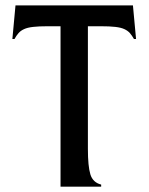

<svg xmlns="http://www.w3.org/2000/svg" viewBox="-20 -700 559 720"><path d="M207 -601.6H160.2Q125 -601.6 104 -599.1Q83 -596.7 70.3 -590.8Q57.6 -585 49.8 -576.2Q42 -567.4 34.2 -553.7H26.4L38.1 -679.7H478.5L490.2 -553.7H482.4Q474.6 -567.4 466.8 -576.2Q459 -585 446.3 -590.8Q433.6 -596.7 412.6 -599.1Q391.6 -601.6 356.4 -601.6H309.6V-141.6Q309.6 -77.1 318.8 -46.4Q328.1 -15.6 359.4 -7.8V0H207Z"/></svg>

Font: Padauk Grand Pro
Style: Regular
Weight: 400
Designer: Debbi Hosken
Foundry: SIL
Version: Version 2.8.2